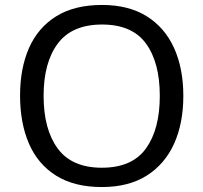

<svg xmlns="http://www.w3.org/2000/svg" viewBox="-20 -745 821 775"><path d="M720 -358Q720 -247 682.5 -164.5Q645 -82 572 -36Q499 10 391 10Q280 10 206.5 -36Q133 -82 97 -165Q61 -248 61 -359Q61 -469 97 -551Q133 -633 206.5 -679Q280 -725 392 -725Q499 -725 572 -679.5Q645 -634 682.5 -551.5Q720 -469 720 -358ZM156 -358Q156 -223 213 -145.5Q270 -68 391 -68Q513 -68 569 -145.5Q625 -223 625 -358Q625 -493 569 -569.5Q513 -646 392 -646Q271 -646 213.5 -569.5Q156 -493 156 -358Z"/></svg>

Font: Noto Sans Kaithi
Style: Regular
Weight: 400
Designer: Monotype Design Team
Foundry: Monotype Imaging Inc.
Version: Version 2.005; ttfautohint (v1.8.4.7-5d5b)